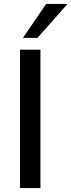

<svg xmlns="http://www.w3.org/2000/svg" viewBox="-20 -958 364 978"><path d="M82 0V-705H186V0ZM97 -765 215 -938H324L171 -765Z"/></svg>

Font: Nunito Sans SemiBold
Style: Regular
Weight: 600
Designer: Vernon Adams
Foundry: Vernon Adams
Version: Version 3.101; ttfautohint (v1.8.4.7-5d5b);gftools[0.9.27]